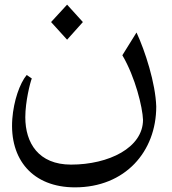

<svg xmlns="http://www.w3.org/2000/svg" viewBox="-20 -621 740 827"><path d="M269 -450 337 -526 269 -601 200 -526ZM303 186C519 186 653 32 653 -162C650 -262 605 -402 568 -481L507 -383C563 -288 594 -159 596 -105C596 15 449 88 286 88C146 88 89 -5 89 -116C89 -184 110 -266 117 -283L95 -298C65 -262 39 -187 33 -109C20 66 121 186 303 186Z"/></svg>

Font: Kawkab Mono Light
Style: Bold
Weight: 400
Monospace: yes
Designer: Abdullah Arif
Foundry: Abdullah Arif
Version: Version 1.000;PS 000.500;hotconv 1.0.88;makeotf.lib2.5.64775